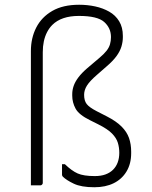

<svg xmlns="http://www.w3.org/2000/svg" viewBox="-20 -780 640 808"><path d="M110 -565Q110 -620 132.5 -664Q155 -708 200 -734Q245 -760 313 -760Q348 -760 380.5 -753Q413 -746 439.5 -731Q466 -716 481.5 -690.5Q497 -665 497 -629V-623Q497 -604 491 -584Q485 -564 470 -543.5Q455 -523 428 -500L388 -465Q358 -439 346 -420Q334 -401 334 -381Q334 -356 345 -342Q356 -328 387 -312L430 -290Q469 -270 491.5 -247.5Q514 -225 523 -199Q532 -173 532 -142V-135Q532 -91 512.5 -58.5Q493 -26 458.5 -9Q424 8 377 8Q322 8 290.5 -7Q259 -22 244 -37Q243 -39 242 -40.5Q241 -42 241 -45Q241 -56 241 -67Q241 -78 241 -89H253Q282 -61 307 -50Q332 -39 379 -39Q405 -39 424 -46Q443 -53 456 -66Q469 -79 475.5 -97Q482 -115 482 -137Q482 -159 476 -179Q470 -199 451.5 -218Q433 -237 393 -257L359 -274Q312 -297 298 -323Q284 -349 284 -377V-384Q284 -401 290 -418.5Q296 -436 310 -454.5Q324 -473 346 -492L399 -537Q418 -553 428.5 -566.5Q439 -580 443 -594Q447 -608 447 -624Q447 -662 418.5 -687.5Q390 -713 312 -713Q275 -713 247 -703.5Q219 -694 200 -675Q187 -662 178 -644.5Q169 -627 164.5 -606Q160 -585 160 -560Q160 -518 160 -473Q160 -428 160 -381Q160 -334 160 -286Q160 -238 160 -191Q160 -144 160 -98.5Q160 -53 160 -11Q160 -7 158.5 -5Q157 -3 155 -1.5Q153 0 149 0Q139 0 129.5 0Q120 0 110 0Q110 -17 110 -33.5Q110 -50 110 -66.5Q110 -83 110 -99Q110 -169 110 -224.5Q110 -280 110 -331.5Q110 -383 110 -439Q110 -495 110 -565Z"/></svg>

Font: Recursive Light
Style: Regular
Weight: 300
Version: Version 1.085